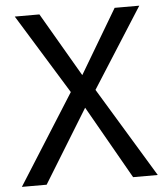

<svg xmlns="http://www.w3.org/2000/svg" viewBox="-52 -776 707 822"><g transform="rotate(-5 301.0 -364.5)"><path d="M252.9 -386.2 42 -729H147.9L308.1 -454.1L471.2 -729H577.1L358.9 -386.2L592.8 0H486.8L308.1 -314L115.2 0H8.8Z"/></g></svg>

Font: Hack
Style: Regular
Weight: 400
Monospace: yes
Designer: Christopher Simpkins
Foundry: Christopher Simpkins
Version: Version 2.019; ttfautohint (v1.4.1) -l 4 -r 80 -G 350 -x 0 -